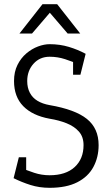

<svg xmlns="http://www.w3.org/2000/svg" viewBox="-20 -887 536 917"><path d="M451 -194Q451 -136 426 -89.5Q401 -43 349 -16.5Q297 10 217 10V-50Q294 -50 336.5 -89Q379 -128 379 -194Q379 -234 356.5 -259Q334 -284 297.5 -298.5Q261 -313 217 -320Q135 -335 91 -380Q47 -425 47 -500Q47 -544 63.5 -577Q80 -610 106 -632Q132 -654 161.5 -665Q191 -676 217 -676V-616Q170 -616 140 -582.5Q110 -549 110 -500Q110 -468 122.5 -444Q135 -420 159 -405.5Q183 -391 217 -385Q339 -364 395 -319Q451 -274 451 -194ZM217 -616V-676Q266 -676 309 -663Q352 -650 389 -630L360 -578Q326 -593 290.5 -604.5Q255 -616 217 -616ZM217 -50V10Q168 10 125.5 -3.5Q83 -17 45 -36L74 -88Q109 -73 144 -61.5Q179 -50 217 -50ZM105 -136V-36H45L70 -136ZM329 -530V-630H389L364 -530ZM183 -867H253L363 -727H303ZM253 -867 133 -727H73L183 -867Z"/></svg>

Font: Epunda Slab Light
Style: Regular
Weight: 300
Designer: Simon Atzbach
Foundry: typofactur
Version: Version 1.102